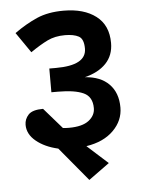

<svg xmlns="http://www.w3.org/2000/svg" viewBox="-49 -621 529 715"><g transform="rotate(-5 216.0 -264.0)"><path d="M256.2 -72.5 333.8 -2.5 256.2 53.8 151.2 -72.5Q101.2 -83.8 69.4 -110Q37.5 -136.2 37.5 -171.2Q37.5 -192.5 52.5 -208.8Q67.5 -225 107.5 -225L175 -147.5Q182.5 -146.2 197.5 -146.2Q247.5 -146.2 271.9 -165Q296.2 -183.8 296.2 -211.2Q296.2 -253.8 263.8 -268.8Q231.2 -283.8 168.8 -283.8H143.8V-372.5H168.8Q282.5 -372.5 282.5 -435Q282.5 -471.2 263.8 -481.2Q245 -491.2 212.5 -491.2Q175 -491.2 146.9 -477.5Q118.8 -463.8 82.5 -438.8L30 -515Q73.8 -546.2 115.6 -564.4Q157.5 -582.5 215 -582.5Q291.2 -582.5 336.2 -548.1Q381.2 -513.8 381.2 -447.5Q381.2 -401.2 352.5 -371.2Q323.8 -341.2 272.5 -328.8Q331.2 -325 363.1 -292.5Q395 -260 395 -205Q395 -156.2 358.1 -119.4Q321.2 -82.5 256.2 -72.5Z"/></g></svg>

Font: Cambay
Style: Bold
Weight: 700
Designer: Pooja Saxena
Foundry: Pooja Saxena
Version: Version 1.096;PS 001.096;hotconv 1.0.70;makeotf.lib2.5.58329